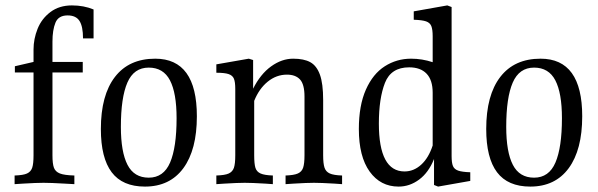

<svg xmlns="http://www.w3.org/2000/svg" viewBox="-20 -678 2211 710"><path d="M326 -643V-536H287Q287 -580 274 -600.5Q261 -621 230 -621Q196 -621 185 -594Q174 -567 174 -524V-449H286V-410H174V-104Q174 -72 179.5 -57.5Q185 -43 201.5 -36.5Q218 -30 255 -29V3L219 1Q167 -2 141 -2Q115 -2 65 1L34 3V-29Q66 -30 80 -36.5Q94 -43 99 -57.5Q104 -72 104 -104V-410H35V-433L104 -449V-495Q104 -534 119 -571.5Q134 -609 166.5 -633.5Q199 -658 246 -658Q290 -658 326 -643Z M708 -248Q708 -124 658 -56Q608 12 516 12Q433 12 393 -41Q353 -94 353 -201Q353 -326 405 -393.5Q457 -461 554 -461Q708 -461 708 -248ZM427 -209Q427 -116 451.5 -68.5Q476 -21 530 -21Q585 -21 609 -77Q633 -133 633 -241Q633 -334 608.5 -381Q584 -428 530 -428Q475 -428 451 -372.5Q427 -317 427 -209Z M1245 -29V3L1217 1Q1166 -2 1141 -2Q1116 -2 1066 1L1036 3V-29Q1067 -30 1081.5 -36.5Q1096 -43 1101 -58Q1106 -73 1106 -104V-321Q1106 -366 1089.5 -384Q1073 -402 1041 -402Q1002 -402 970 -376Q938 -350 920 -305V-104Q920 -72 924.5 -57.5Q929 -43 943.5 -36.5Q958 -30 989 -29V3L961 1Q910 -2 885 -2Q860 -2 810 1L780 3V-29Q812 -30 826 -36.5Q840 -43 845 -57.5Q850 -72 850 -104V-349Q850 -375 845 -387Q840 -399 825.5 -404Q811 -409 780 -409V-440L900 -461L916 -456V-350Q943 -404 982.5 -432.5Q1022 -461 1064 -461Q1104 -461 1127.5 -448Q1151 -435 1163 -402Q1175 -369 1175 -308V-104Q1175 -73 1180 -58Q1185 -43 1199.5 -36.5Q1214 -30 1245 -29Z M1719 -41V-9L1600 12L1585 6V-90Q1565 -40 1530 -14Q1495 12 1454 12Q1387 12 1347 -43.5Q1307 -99 1307 -201Q1307 -288 1333 -346.5Q1359 -405 1403 -433Q1447 -461 1500 -461Q1541 -461 1580 -448V-544Q1580 -569 1575 -581.5Q1570 -594 1555.5 -599Q1541 -604 1510 -605V-636L1634 -658L1650 -652V-101Q1650 -76 1655 -64Q1660 -52 1674.5 -47Q1689 -42 1719 -41ZM1580 -140V-335Q1580 -382 1557.5 -405.5Q1535 -429 1493 -429Q1426 -429 1403.5 -371.5Q1381 -314 1381 -221Q1381 -44 1476 -44Q1510 -44 1537.5 -69Q1565 -94 1580 -140Z M2133 -248Q2133 -124 2083 -56Q2033 12 1941 12Q1858 12 1818 -41Q1778 -94 1778 -201Q1778 -326 1830 -393.5Q1882 -461 1979 -461Q2133 -461 2133 -248ZM1852 -209Q1852 -116 1876.5 -68.5Q1901 -21 1955 -21Q2010 -21 2034 -77Q2058 -133 2058 -241Q2058 -334 2033.5 -381Q2009 -428 1955 -428Q1900 -428 1876 -372.5Q1852 -317 1852 -209Z"/></svg>

Font: Gupter
Style: Regular
Weight: 400
Designer: Octavio Pardo
Version: Version 1.000